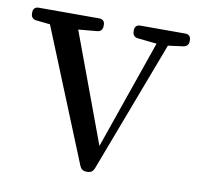

<svg xmlns="http://www.w3.org/2000/svg" viewBox="-74 -589 690 668"><g transform="rotate(10 271.0 -254.5)"><path d="M224 -521H11C-2 -521 -9 -514 -9 -501V-497C-9 -485 -2 -477 10 -476L59 -471L249 -4C253 6 261 12 272 12H277C288 12 296 6 300 -4L476 -469L529 -476C541 -478 548 -485 548 -497V-501C548 -514 541 -521 528 -521H370C357 -521 350 -514 350 -501V-497C350 -485 357 -477 369 -476L436 -469L302 -84L159 -470L225 -476C237 -477 244 -485 244 -497V-501C244 -514 237 -521 224 -521Z"/></g></svg>

Font: 寒蝉锦书宋 Text
Style: Regular
Weight: 400
Designer: 寒蝉锦书宋{Warren} 思源宋体{Ryoko NISHIZUKA 西塚涼子 (kana & ideographs); Frank Grießhammer (Latin, Greek & Cyrillic); Wenlong ZHANG 
Foundry: Adobe & ChillType
Version: Version 2.000;Glyphs 3.1.1 (3135)